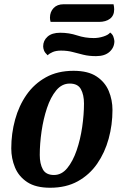

<svg xmlns="http://www.w3.org/2000/svg" viewBox="-20 -863 577 903"><path d="M216 20Q148 20 108 -6.5Q68 -33 50.5 -75.5Q33 -118 33 -165Q33 -235 51 -300.5Q69 -366 105 -417.5Q141 -469 196 -499.5Q251 -530 326 -530Q394 -530 434 -503.5Q474 -477 491.5 -435Q509 -393 509 -346Q509 -276 491 -210.5Q473 -145 437 -93Q401 -41 346 -10.5Q291 20 216 20ZM234 -40Q270 -40 296.5 -72.5Q323 -105 340.5 -156Q358 -207 366.5 -265.5Q375 -324 375 -376Q375 -417 360.5 -443.5Q346 -470 308 -470Q271 -470 244.5 -438Q218 -406 201 -355Q184 -304 175.5 -245.5Q167 -187 167 -134Q167 -93 181.5 -66.5Q196 -40 234 -40ZM218 -760Q215 -770 215 -780Q215 -807 232 -825Q249 -843 279 -843H514Q517 -830 517 -819Q517 -790 497.5 -775Q478 -760 445 -760ZM432 -599Q398 -599 372 -605.5Q346 -612 321.5 -618.5Q297 -625 267 -625Q244 -625 228.5 -618.5Q213 -612 204 -603Q191 -615 187 -625.5Q183 -636 183 -645Q183 -672 203.5 -690.5Q224 -709 263 -709Q305 -709 342.5 -696.5Q380 -684 421 -684Q444 -684 467 -691.5Q490 -699 498 -710Q509 -702 513 -691Q517 -680 518 -670Q518 -640 495.5 -619.5Q473 -599 432 -599Z"/></svg>

Font: Sansita Swashed Medium
Style: Regular
Weight: 500
Designer: Pablo Cosgaya
Foundry: Omnibus-Type
Version: Version 1.003; ttfautohint (v1.8.3)